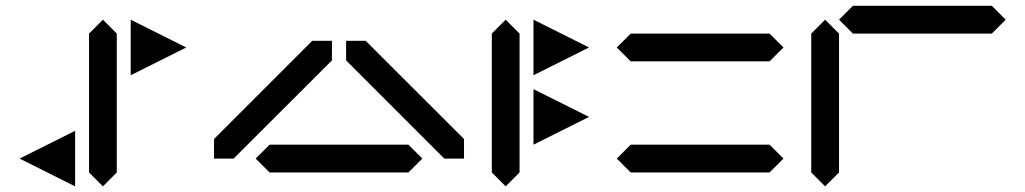

<svg xmlns="http://www.w3.org/2000/svg" viewBox="-20 -704 3604 675"><path d="M390.6 -585.9V-97.7L341.8 -48.8L293 -97.7V-585.9L341.8 -634.8ZM244.1 -244.1V-48.8L48.8 -146.5ZM439.5 -439.5V-634.8L634.8 -537.1Z M927.7 -195.3H1416L1464.8 -146.5L1416 -97.7H927.7L878.9 -146.5ZM732.4 -215.3 1077.6 -560.5H1147V-491.7L801.3 -146.5H732.4ZM1611.3 -146.5H1542L1196.8 -491.7V-560.5H1265.6L1611.3 -215.3Z M1709 -97.7V-585.9L1757.8 -634.8L1806.6 -585.9V-97.7L1757.8 -48.8ZM1855.5 -439.5V-634.8L2050.8 -537.1ZM1855.5 -195.3V-390.6L2050.8 -293Z M2197.3 -195.3H2685.5L2734.4 -146.5L2685.5 -97.7H2197.3L2148.4 -146.5ZM2197.3 -585.9H2685.5L2734.4 -537.1L2685.5 -488.3H2197.3L2148.4 -537.1Z M2832 -97.7V-585.9L2880.9 -634.8L2929.7 -585.9V-97.7L2880.9 -48.8ZM2978.5 -683.6H3466.8L3515.6 -634.8L3466.8 -585.9H2978.5L2929.7 -634.8Z"/></svg>

Font: BabelStone Centaurian
Style: Regular
Weight: 400
Designer: Andrew West
Foundry: BabelStone
Version: Version 1.01 November 6, 2013